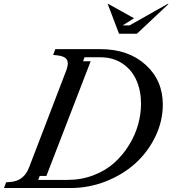

<svg xmlns="http://www.w3.org/2000/svg" viewBox="-85 -948 870 968"><path d="M-64.9 0 -54.2 -28.8 -30.8 -30.8Q36.6 -36.6 62 -105L250 -595.2Q262.7 -630.4 251.7 -647.7Q240.7 -665 204.1 -668.9L183.1 -670.9L193.8 -700.2H421.9Q562 -700.2 648.9 -621.6Q735.8 -543 735.8 -420.9Q735.8 -336.9 698.2 -259.3Q660.6 -181.6 597.9 -124.8Q535.2 -67.9 449.2 -33.9Q363.3 0 270 0ZM107.9 -41H254.9Q325.2 -41 386.5 -64.5Q447.8 -87.9 491 -127Q534.2 -166 565.2 -216.1Q596.2 -266.1 611.1 -319.3Q626 -372.6 626 -424.8Q626 -490.2 603 -542.7Q580.1 -595.2 533 -627.2Q485.8 -659.2 420.9 -659.2H340.8L334 -639.2H372.1L148.9 -61H115.2ZM759.8 -928.2H765.1L605 -777.8H515.1L458 -928.2H460.9L590.8 -856L533.2 -819.8H567.9Z"/></svg>

Font: Redaction
Style: Italic
Weight: 400
Designer: Jeremy Mickel / Forest Young
Foundry: MCKL
Version: Version 2.001;hotconv 1.0.113;makeotfexe 2.5.65598 DEVELOPME